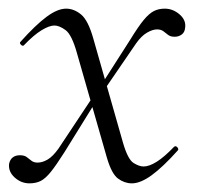

<svg xmlns="http://www.w3.org/2000/svg" viewBox="-20 -415 459 444"><path d="M285 9Q268 9 253 -2Q238 -13 227 -51L158 -292Q146 -335 131.5 -345.5Q117 -356 106 -356Q94 -356 76 -345Q58 -334 36 -311Q33 -307 28.5 -311.5Q24 -316 28 -319Q62 -357 87.5 -376Q113 -395 133 -395Q151 -395 167.5 -381.5Q184 -368 196 -325L265 -83Q276 -46 289 -38Q302 -30 312 -30Q325 -30 342.5 -41Q360 -52 382 -75Q386 -79 390 -74.5Q394 -70 391 -67Q357 -29 331 -10Q305 9 285 9ZM48 9Q29 9 14 -4.5Q-1 -18 1 -36Q3 -46 9.5 -51Q16 -56 26 -56Q36 -56 41.5 -52Q47 -48 52.5 -43.5Q58 -39 67 -39Q78 -39 90 -46Q102 -53 115 -71L196 -193L204 -184L129 -63Q110 -33 97.5 -17.5Q85 -2 74 3.5Q63 9 48 9ZM208 -188 201 -198 281 -323Q300 -354 312.5 -369Q325 -384 336 -389.5Q347 -395 361 -395Q380 -395 395.5 -381.5Q411 -368 408 -350Q407 -340 400 -335Q393 -330 384 -330Q374 -330 368.5 -334.5Q363 -339 357.5 -343Q352 -347 343 -347Q333 -347 320 -339.5Q307 -332 295 -315Z"/></svg>

Font: Cormorant Light Light
Style: Italic
Weight: 300
Italic angle: -10°
Version: Version 4.000